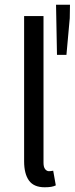

<svg xmlns="http://www.w3.org/2000/svg" viewBox="-20 -780 316 812"><path d="M169 12Q123 12 102.5 -16.5Q82 -45 82 -98V-712H164V-92Q164 -73 171 -64.5Q178 -56 187 -56Q191 -56 194.5 -56.5Q198 -57 205 -58L216 4Q208 8 197 10Q186 12 169 12ZM221 -548 217 -760H276L275 -703L261 -548Z"/></svg>

Font: .
Style: 
Weight: 400
Designer: Paul D. Hunt, Dalton Maag
Foundry: Dalton Maag Ltd
Version: Version 1.200